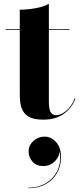

<svg xmlns="http://www.w3.org/2000/svg" viewBox="-20 -610 416 990"><path d="M127.5 170.5Q127.5 139.7 151.9 117.1Q176.3 94.5 209.9 94.5Q244.3 94.5 269.5 122.9Q294.7 151.3 294.7 200.1Q294.7 245.7 274.1 282.1Q253.5 318.5 215.5 339.5Q177.5 360.5 125.9 360.5V357.7Q178.3 357.7 218.1 333.5Q257.9 309.3 277.3 266.9Q296.7 224.5 287.5 169.7Q286.3 190.5 274.3 207.9Q262.3 225.3 243.7 235.9Q225.1 246.5 204.3 246.5Q167.9 246.5 147.7 223.7Q127.5 200.9 127.5 170.5ZM369 -101.5Q351 -53.5 309 -23.2Q267 7 203 7Q153 7 127 -8.8Q101 -24.5 91.5 -52.5Q82 -80.5 82 -117V-456.5H9V-460H82V-560Q118 -560 160.8 -567.2Q203.5 -574.5 232 -590V-460H339V-456.5H232V-86.5Q232 -49 240.8 -32.5Q249.5 -16 270 -16Q293.5 -16 321 -38.2Q348.5 -60.5 365.5 -102Z"/></svg>

Font: Bodoni* 48
Style: Bold
Weight: 700
Version: Version 2.2